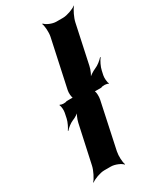

<svg xmlns="http://www.w3.org/2000/svg" viewBox="-202 -846 791 943"><g transform="rotate(-30 193.5 -375.0)"><path d="M305 -481 352 -700C357 -724 375 -761 387 -774V-776C372 -764 334 -750 311 -750H273C250 -750 219 -764 210 -776L207 -774C213 -761 216 -724 211 -700L153 -431C150 -418 151 -390 158 -384L161 -387H122C111 -382 89 -383 84 -389L81 -386C86 -380 88 -355 85 -342L79 -313C75 -294 62 -269 54 -258L56 -256C64 -267 86 -284 101 -290C116 -295 139 -310 147 -321L144 -323C134 -312 122 -285 118 -266L71 -50C66 -26 47 11 35 24L36 26C51 14 88 0 111 0H149C172 0 204 14 213 26L215 24C209 11 207 -26 212 -50L268 -312C271 -326 271 -356 263 -362L261 -359H302C313 -365 337 -363 343 -357L345 -360C340 -366 338 -393 341 -407L346 -430C350 -450 364 -478 374 -490L372 -492C362 -480 340 -462 324 -456C307 -449 283 -433 273 -421L276 -419C288 -431 301 -461 305 -481Z"/></g></svg>

Font: Asimov
Style: EdgeExtremeIt
Weight: 500
Designer: Google
Version: Version 2.000980: 2014